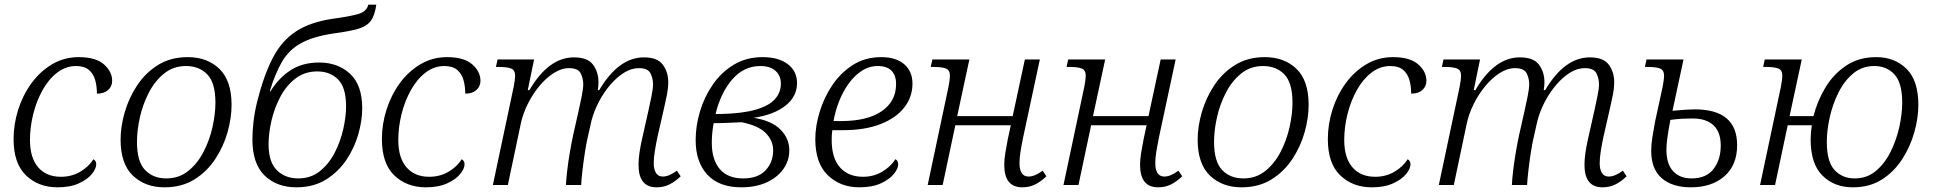

<svg xmlns="http://www.w3.org/2000/svg" viewBox="-20 -790 8257 820"><path d="M226 10Q144 10 91 -41Q38 -92 38 -196Q38 -259 57.5 -321Q77 -383 114 -434Q151 -485 202.5 -515.5Q254 -546 316 -546Q389 -546 424 -515Q459 -484 459 -445Q459 -421 441.5 -405.5Q424 -390 394 -390Q394 -421 386.5 -448Q379 -475 359.5 -491.5Q340 -508 305 -508Q261 -508 224.5 -480Q188 -452 162 -405.5Q136 -359 122 -303Q108 -247 108 -192Q108 -116 143 -75.5Q178 -35 240 -35Q286 -35 322.5 -56.5Q359 -78 379 -110Q391 -103 391 -88Q391 -70 372.5 -47Q354 -24 317 -7Q280 10 226 10Z M682 10Q600 10 547.5 -40Q495 -90 495 -194Q495 -249 512.5 -310Q530 -371 565.5 -425Q601 -479 655 -512.5Q709 -546 782 -546Q865 -546 917 -496Q969 -446 969 -342Q969 -287 952 -226Q935 -165 899.5 -111Q864 -57 810 -23.5Q756 10 682 10ZM690 -28Q744 -28 783.5 -59.5Q823 -91 849 -141Q875 -191 887.5 -247Q900 -303 900 -352Q900 -436 865.5 -472Q831 -508 774 -508Q721 -508 681.5 -476.5Q642 -445 616 -395Q590 -345 577.5 -289Q565 -233 565 -184Q565 -100 599.5 -64Q634 -28 690 -28Z M1246 10Q1162 10 1110 -40.5Q1058 -91 1058 -195Q1058 -228 1062.5 -268.5Q1067 -309 1078 -355Q1107 -470 1145.5 -543.5Q1184 -617 1245 -656.5Q1306 -696 1402 -710Q1476 -720 1511 -730.5Q1546 -741 1553 -770H1587Q1581 -725 1564 -701.5Q1547 -678 1509.5 -667Q1472 -656 1404 -647Q1317 -634 1265.5 -605.5Q1214 -577 1184.5 -526.5Q1155 -476 1132 -400H1135Q1172 -459 1222.5 -491Q1273 -523 1343 -523Q1423 -523 1475 -475Q1527 -427 1527 -327Q1527 -276 1510.5 -217.5Q1494 -159 1459.5 -107.5Q1425 -56 1372 -23Q1319 10 1246 10ZM1254 -28Q1307 -28 1345.5 -58.5Q1384 -89 1409 -137Q1434 -185 1446 -238.5Q1458 -292 1458 -336Q1458 -417 1423.5 -451Q1389 -485 1335 -485Q1282 -485 1242.5 -455Q1203 -425 1177.5 -377Q1152 -329 1139.5 -275Q1127 -221 1127 -174Q1127 -98 1162.5 -63Q1198 -28 1254 -28Z M1799 10Q1717 10 1664 -41Q1611 -92 1611 -196Q1611 -259 1630.5 -321Q1650 -383 1687 -434Q1724 -485 1775.5 -515.5Q1827 -546 1889 -546Q1962 -546 1997 -515Q2032 -484 2032 -445Q2032 -421 2014.5 -405.5Q1997 -390 1967 -390Q1967 -421 1959.5 -448Q1952 -475 1932.5 -491.5Q1913 -508 1878 -508Q1834 -508 1797.5 -480Q1761 -452 1735 -405.5Q1709 -359 1695 -303Q1681 -247 1681 -192Q1681 -116 1716 -75.5Q1751 -35 1813 -35Q1859 -35 1895.5 -56.5Q1932 -78 1952 -110Q1964 -103 1964 -88Q1964 -70 1945.5 -47Q1927 -24 1890 -7Q1853 10 1799 10Z M2784 10Q2707 10 2707 -86Q2707 -109 2711 -137Q2715 -165 2722 -196L2749 -316Q2756 -348 2762.5 -379.5Q2769 -411 2769 -430Q2769 -455 2758 -477Q2747 -499 2708 -499Q2677 -499 2646 -480Q2615 -461 2587 -428.5Q2559 -396 2538 -356Q2517 -316 2506 -274L2490 -203Q2484 -178 2478 -139Q2472 -100 2467.5 -61.5Q2463 -23 2462 0H2397Q2398 -24 2402.5 -62Q2407 -100 2414 -141Q2421 -182 2428 -214L2451 -316Q2458 -346 2464.5 -379.5Q2471 -413 2471 -430Q2471 -455 2460 -477Q2449 -499 2410 -499Q2378 -499 2345 -478Q2312 -457 2283.5 -422.5Q2255 -388 2234 -346Q2213 -304 2204 -261L2149 0H2085L2174 -420Q2180 -452 2180 -466Q2180 -491 2162.5 -497.5Q2145 -504 2113 -504H2098L2105 -536H2261L2234 -405H2241Q2323 -545 2431 -545Q2490 -545 2513 -513.5Q2536 -482 2536 -439Q2536 -423 2533 -405H2539Q2622 -545 2730 -545Q2788 -545 2811 -513.5Q2834 -482 2834 -439Q2834 -414 2828 -383.5Q2822 -353 2816 -328L2787 -201Q2781 -172 2776.5 -143.5Q2772 -115 2772 -93Q2772 -67 2781.5 -51.5Q2791 -36 2811 -36Q2837 -36 2871 -61L2887 -37Q2864 -15 2839.5 -2.5Q2815 10 2784 10Z M3146 10Q3051 10 3001 -44Q2951 -98 2951 -192Q2951 -252 2969.5 -314Q2988 -376 3024.5 -429Q3061 -482 3114.5 -514Q3168 -546 3237 -546Q3305 -546 3344.5 -516Q3384 -486 3384 -435Q3384 -378 3335 -339Q3286 -300 3199 -287Q3277 -274 3314 -236Q3351 -198 3351 -148Q3351 -104 3325.5 -68Q3300 -32 3254 -11Q3208 10 3146 10ZM3227 -508Q3157 -508 3107.5 -451Q3058 -394 3036 -303H3055Q3150 -305 3207 -321.5Q3264 -338 3289.5 -366.5Q3315 -395 3315 -433Q3315 -467 3292 -487.5Q3269 -508 3227 -508ZM3154 -28Q3217 -28 3249.5 -62.5Q3282 -97 3282 -148Q3282 -190 3250 -222Q3218 -254 3147 -268Q3123 -267 3092 -265.5Q3061 -264 3028 -264Q3023 -237 3021.5 -217Q3020 -197 3020 -180Q3020 -108 3054 -68Q3088 -28 3154 -28Z M3650 10Q3569 10 3515.5 -41.5Q3462 -93 3462 -196Q3462 -251 3480.5 -312Q3499 -373 3534.5 -426Q3570 -479 3622.5 -512.5Q3675 -546 3744 -546Q3807 -546 3842 -515.5Q3877 -485 3877 -433Q3877 -376 3842 -331Q3807 -286 3740.5 -260Q3674 -234 3581 -234H3535Q3533 -223 3532.5 -212.5Q3532 -202 3532 -192Q3532 -115 3567.5 -75Q3603 -35 3666 -35Q3711 -35 3747.5 -56.5Q3784 -78 3804 -110Q3816 -104 3816 -88Q3816 -70 3797.5 -47Q3779 -24 3742 -7Q3705 10 3650 10ZM3540 -273H3573Q3684 -273 3745.5 -315Q3807 -357 3807 -431Q3807 -468 3787.5 -488Q3768 -508 3729 -508Q3692 -508 3660.5 -487.5Q3629 -467 3604.5 -433Q3580 -399 3563.5 -357Q3547 -315 3540 -273Z M4346 10Q4269 10 4269 -86Q4269 -109 4273.5 -136.5Q4278 -164 4284 -195L4297 -255H4060L4006 0H3942L4031 -420Q4037 -452 4037 -466Q4037 -491 4019.5 -497.5Q4002 -504 3970 -504H3955L3962 -536H4120L4068 -294H4305L4357 -536H4421L4349 -200Q4343 -171 4338.5 -143Q4334 -115 4334 -93Q4334 -66 4343.5 -51Q4353 -36 4373 -36Q4399 -36 4433 -61L4449 -37Q4426 -15 4401.5 -2.5Q4377 10 4346 10Z M4926 10Q4849 10 4849 -86Q4849 -109 4853.5 -136.5Q4858 -164 4864 -195L4877 -255H4640L4586 0H4522L4611 -420Q4617 -452 4617 -466Q4617 -491 4599.5 -497.5Q4582 -504 4550 -504H4535L4542 -536H4700L4648 -294H4885L4937 -536H5001L4929 -200Q4923 -171 4918.5 -143Q4914 -115 4914 -93Q4914 -66 4923.5 -51Q4933 -36 4953 -36Q4979 -36 5013 -61L5029 -37Q5006 -15 4981.5 -2.5Q4957 10 4926 10Z M5282 10Q5200 10 5147.5 -40Q5095 -90 5095 -194Q5095 -249 5112.5 -310Q5130 -371 5165.5 -425Q5201 -479 5255 -512.5Q5309 -546 5382 -546Q5465 -546 5517 -496Q5569 -446 5569 -342Q5569 -287 5552 -226Q5535 -165 5499.5 -111Q5464 -57 5410 -23.5Q5356 10 5282 10ZM5290 -28Q5344 -28 5383.5 -59.5Q5423 -91 5449 -141Q5475 -191 5487.5 -247Q5500 -303 5500 -352Q5500 -436 5465.5 -472Q5431 -508 5374 -508Q5321 -508 5281.5 -476.5Q5242 -445 5216 -395Q5190 -345 5177.5 -289Q5165 -233 5165 -184Q5165 -100 5199.5 -64Q5234 -28 5290 -28Z M5839 10Q5757 10 5704 -41Q5651 -92 5651 -196Q5651 -259 5670.5 -321Q5690 -383 5727 -434Q5764 -485 5815.5 -515.5Q5867 -546 5929 -546Q6002 -546 6037 -515Q6072 -484 6072 -445Q6072 -421 6054.5 -405.5Q6037 -390 6007 -390Q6007 -421 5999.5 -448Q5992 -475 5972.5 -491.5Q5953 -508 5918 -508Q5874 -508 5837.5 -480Q5801 -452 5775 -405.5Q5749 -359 5735 -303Q5721 -247 5721 -192Q5721 -116 5756 -75.5Q5791 -35 5853 -35Q5899 -35 5935.5 -56.5Q5972 -78 5992 -110Q6004 -103 6004 -88Q6004 -70 5985.5 -47Q5967 -24 5930 -7Q5893 10 5839 10Z M6824 10Q6747 10 6747 -86Q6747 -109 6751 -137Q6755 -165 6762 -196L6789 -316Q6796 -348 6802.5 -379.5Q6809 -411 6809 -430Q6809 -455 6798 -477Q6787 -499 6748 -499Q6717 -499 6686 -480Q6655 -461 6627 -428.5Q6599 -396 6578 -356Q6557 -316 6546 -274L6530 -203Q6524 -178 6518 -139Q6512 -100 6507.5 -61.5Q6503 -23 6502 0H6437Q6438 -24 6442.5 -62Q6447 -100 6454 -141Q6461 -182 6468 -214L6491 -316Q6498 -346 6504.5 -379.5Q6511 -413 6511 -430Q6511 -455 6500 -477Q6489 -499 6450 -499Q6418 -499 6385 -478Q6352 -457 6323.5 -422.5Q6295 -388 6274 -346Q6253 -304 6244 -261L6189 0H6125L6214 -420Q6220 -452 6220 -466Q6220 -491 6202.5 -497.5Q6185 -504 6153 -504H6138L6145 -536H6301L6274 -405H6281Q6363 -545 6471 -545Q6530 -545 6553 -513.5Q6576 -482 6576 -439Q6576 -423 6573 -405H6579Q6662 -545 6770 -545Q6828 -545 6851 -513.5Q6874 -482 6874 -439Q6874 -414 6868 -383.5Q6862 -353 6856 -328L6827 -201Q6821 -172 6816.5 -143.5Q6812 -115 6812 -93Q6812 -67 6821.5 -51.5Q6831 -36 6851 -36Q6877 -36 6911 -61L6927 -37Q6904 -15 6879.5 -2.5Q6855 10 6824 10Z M7201 10Q7122 10 7077 -29Q7032 -68 7032 -146Q7032 -172 7037 -204Q7042 -236 7048 -268L7081 -420Q7087 -452 7087 -466Q7087 -491 7069.5 -497.5Q7052 -504 7020 -504H7005L7012 -536H7170L7123 -317Q7157 -320 7181 -321.5Q7205 -323 7218 -323Q7399 -323 7399 -170Q7399 -85 7345 -37.5Q7291 10 7201 10ZM7204 -28Q7267 -28 7298 -68Q7329 -108 7329 -168Q7329 -226 7298 -255Q7267 -284 7209 -284Q7189 -284 7166 -283Q7143 -282 7114 -278Q7105 -232 7101 -201Q7097 -170 7097 -151Q7097 -89 7126 -58.5Q7155 -28 7204 -28Z M7497 0 7586 -420Q7592 -452 7592 -466Q7592 -491 7574.5 -497.5Q7557 -504 7525 -504H7510L7517 -536H7675L7623 -294H7725Q7741 -357 7775 -414.5Q7809 -472 7863.5 -509Q7918 -546 7993 -546Q8072 -546 8122.5 -496Q8173 -446 8173 -342Q8173 -287 8156 -226Q8139 -165 8104.5 -111Q8070 -57 8017.5 -23.5Q7965 10 7893 10Q7814 10 7763.5 -40Q7713 -90 7713 -194Q7713 -224 7718 -255H7615L7561 0ZM7901 -28Q7953 -28 7991 -59.5Q8029 -91 8054 -141Q8079 -191 8091.5 -247Q8104 -303 8104 -352Q8104 -436 8071 -472Q8038 -508 7985 -508Q7933 -508 7895 -476.5Q7857 -445 7832 -395Q7807 -345 7794.5 -289Q7782 -233 7782 -184Q7782 -100 7815 -64Q7848 -28 7901 -28Z"/></svg>

Font: Noto Serif Light
Style: Italic
Weight: 300
Italic angle: -12°
Designer: Monotype Design Team
Foundry: Monotype Imaging Inc.
Version: Version 2.013